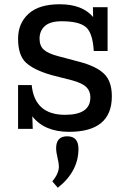

<svg xmlns="http://www.w3.org/2000/svg" viewBox="-20 -606 608 903"><path d="M417 -572 418 -526Q367 -586 261 -586Q163 -586 114 -541Q65 -496 65 -424Q65 -346 102 -311.5Q139 -277 222 -253L320 -228Q367 -215 386 -196.5Q405 -178 405 -148Q405 -66 286 -66Q143 -66 129 -206H65V0H134L132 -59Q189 14 305 14Q506 14 506 -153Q506 -224 469 -259.5Q432 -295 351 -316L253 -342Q207 -354 186.5 -372Q166 -390 166 -424Q166 -461 191 -483.5Q216 -506 270 -506Q351 -506 383.5 -479Q416 -452 421 -366H486V-572ZM244 91Q244 109 250.5 136Q257 163 257 177Q257 210 226 247L252 277Q349 200 349 94Q349 35 296 35Q244 35 244 91Z"/></svg>

Font: Glegoo
Style: Bold
Weight: 700
Version: Version 2.0.1; ttfautohint (v0.9) -r 48 -G 60